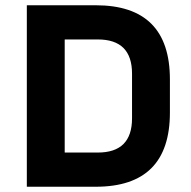

<svg xmlns="http://www.w3.org/2000/svg" viewBox="-20 -710 728 730"><path d="M82 0V-690H344Q626 -690 626 -408V-282Q626 0 344 0ZM226 -130H352Q482 -130 482 -260V-430Q482 -560 352 -560H226Z"/></svg>

Font: Oxanium
Style: Bold
Weight: 700
Designer: Severin Meyer
Version: Version 2.000